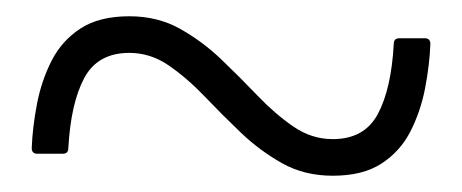

<svg xmlns="http://www.w3.org/2000/svg" viewBox="-20 -368 568 236"><path d="M389 -152Q354 -152 326.5 -167.5Q299 -183 276 -205Q253 -227 231.5 -249.5Q210 -272 187.5 -287.5Q165 -303 139 -303Q100 -303 83.5 -272Q67 -241 64 -186Q64 -179 57 -179H26Q19 -179 19 -186Q20 -212 25.5 -240.5Q31 -269 43.5 -293.5Q56 -318 79 -333Q102 -348 139 -348Q174 -348 201.5 -332.5Q229 -317 252 -295Q275 -273 296.5 -250.5Q318 -228 340.5 -212.5Q363 -197 389 -197Q428 -197 444.5 -228Q461 -259 464 -314Q464 -321 471 -321H502Q509 -321 509 -314Q508 -288 502.5 -259.5Q497 -231 484.5 -206.5Q472 -182 449 -167Q426 -152 389 -152Z"/></svg>

Font: Young Serif Light
Style: Regular
Weight: 300
Designer: Bastien Sozeau
Foundry: NBR — Bastien Sozeau
Version: Version 5.001